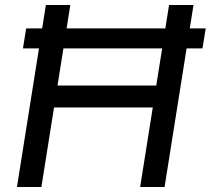

<svg xmlns="http://www.w3.org/2000/svg" viewBox="-20 -750 845 770"><path d="M792 -556H72L85 -636H805ZM640 0H542L658 -730H756ZM146 0H48L164 -730H262ZM613 -319H177L191 -407H627Z"/></svg>

Font: Sora Variable Italic
Style: Regular
Weight: 400
Designer: Jonathan Barnbrook, Julián Moncada
Foundry: Barnbrook Fonts
Version: Version 2.000